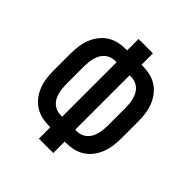

<svg xmlns="http://www.w3.org/2000/svg" viewBox="-200 -868 1001 1001"><g transform="rotate(45 300.0 -367.5)"><path d="M247 0V-84H240Q212 -84 185 -90Q158 -96 135 -110.5Q112 -125 95 -147Q78 -169 68 -194.5Q58 -220 54 -247.5Q50 -275 50 -302V-433Q50 -460 54 -487.5Q58 -515 68 -540.5Q78 -566 95 -588Q112 -610 135 -624.5Q158 -639 185 -645Q212 -651 240 -651H247V-735H353V-651H360Q388 -651 415 -645Q442 -639 465 -624.5Q488 -610 505 -588Q522 -566 532 -540.5Q542 -515 546 -487.5Q550 -460 550 -433V-302Q550 -275 546 -247.5Q542 -220 532 -194.5Q522 -169 505 -147Q488 -125 465 -110.5Q442 -96 415 -90Q388 -84 360 -84H353V0ZM240 -167H252V-568H240Q224 -568 209.5 -562.5Q195 -557 183.5 -546.5Q172 -536 165 -522.5Q158 -509 154 -494Q150 -479 148.5 -463.5Q147 -448 147 -433V-302Q147 -287 148.5 -271.5Q150 -256 154 -241Q158 -226 165 -212.5Q172 -199 183.5 -188.5Q195 -178 209.5 -172.5Q224 -167 240 -167ZM348 -167H360Q376 -167 390.5 -172.5Q405 -178 416.5 -188.5Q428 -199 435 -212.5Q442 -226 446 -241Q450 -256 451.5 -271.5Q453 -287 453 -302V-433Q453 -448 451.5 -463.5Q450 -479 446 -494Q442 -509 435 -522.5Q428 -536 416.5 -546.5Q405 -557 390.5 -562.5Q376 -568 360 -568H348Z"/></g></svg>

Font: Iosevka Semibold Extended
Style: Regular
Weight: 600
Width: 7
Monospace: yes
Designer: Belleve Invis
Foundry: Belleve Invis
Version: Version 32.5.0; ttfautohint (v1.8.4)